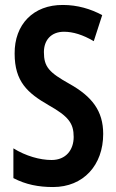

<svg xmlns="http://www.w3.org/2000/svg" viewBox="-20 -744 469 774"><path d="M396 -204C396 -297 351 -355 260 -406C178 -452 157 -474 157 -534C157 -582 186 -616 238 -616C274 -616 314 -604 358 -578L392 -683C346 -708 292 -724 234 -724C114 -725 38 -645 39 -528C39 -415 91 -369 176 -320C256 -275 277 -247 277 -192C277 -140 246 -99 188 -99C141 -99 84 -115 34 -146V-26C84 0 135 10 194 10C316 10 396 -78 396 -204Z"/></svg>

Font: Noto Sans Armenian ExtraCondensed SemiBold
Style: Regular
Weight: 600
Width: 2
Designer: Monotype Design Team
Foundry: Monotype Imaging Inc.
Version: Version 2.008